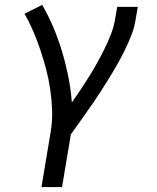

<svg xmlns="http://www.w3.org/2000/svg" viewBox="-20 -548 640 783"><path d="M149 215 187 -12Q194 -55 192.5 -98Q191 -141 185 -182.5Q179 -224 168.5 -264Q158 -304 145 -343Q132 -382 116 -419.5Q100 -457 80 -492L152 -528Q178 -483 198 -435.5Q218 -388 233 -338Q248 -288 258.5 -236Q269 -184 273 -130Q292 -157 310 -184Q328 -211 345 -238.5Q362 -266 377.5 -294Q393 -322 407 -350.5Q421 -379 432.5 -408.5Q444 -438 449 -468L458 -520H542L533 -468Q528 -436 516 -405Q504 -374 489 -343.5Q474 -313 457.5 -284Q441 -255 423 -226Q405 -197 386.5 -168.5Q368 -140 348 -111.5Q328 -83 308.5 -55.5Q289 -28 269 0L233 215Z"/></svg>

Font: Iosevka Extended Oblique
Style: Regular
Weight: 400
Width: 7
Italic angle: -9°
Monospace: yes
Designer: Belleve Invis
Foundry: Belleve Invis
Version: Version 32.0.1; ttfautohint (v1.8.4)